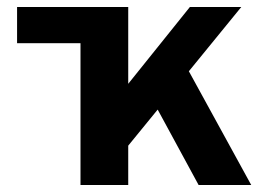

<svg xmlns="http://www.w3.org/2000/svg" viewBox="-20 -531 768 551"><path d="M211 0V-407H29V-511H348V-290.5L525 -511H672.5L522 -326.5L701 0H550L432.5 -216.5L348 -113V0Z"/></svg>

Font: Overpass ExtraBold
Style: Regular
Weight: 800
Designer: Delve Withrington, Dave Bailey, Thomas Jockin
Foundry: Delve Fonts LLC
Version: Version 4.000; ttfautohint (v1.8.3)